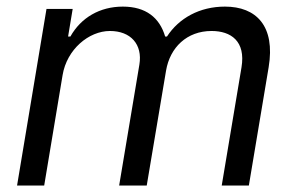

<svg xmlns="http://www.w3.org/2000/svg" viewBox="-20 -573 912 593"><path d="M32.7 0H116.5L173.3 -340.9C186.4 -420.5 254.3 -477.3 319.6 -477.3C383.5 -477.3 420.8 -436.1 410.5 -373.6L348 0H433.2L492.9 -355.1C505 -426.1 556.8 -477.3 633.5 -477.3C693.2 -477.3 739.3 -446 725.9 -365.1L664.8 0H748.6L809.7 -365.1C831 -492.9 771.3 -552.6 674.7 -552.6C596.6 -552.6 532.7 -517 495.7 -460.2H490.1C473 -518.5 430.4 -552.6 359.4 -552.6C288.4 -552.6 230.1 -518.5 197.4 -460.2H190.3L204.5 -545.5H123.6Z"/></svg>

Font: TID UI
Style: Italic
Weight: 400
Italic angle: -9.39999°
Designer: The TID Project Authors
Foundry: Bakken & Bæck
Version: Version 1.001;hotconv 1.0.109;makeotfexe 2.5.65596